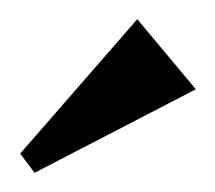

<svg xmlns="http://www.w3.org/2000/svg" viewBox="-20 -629 224 200"><path d="M123 -609 1 -469 16 -449 184 -536Z"/></svg>

Font: Amita
Style: Regular
Weight: 400
Designer: Eduardo Rodriguez Tunni, Modular Infotech, Brian J. Bonislawsky
Foundry: Eduardo Rodriguez Tunni, Modular Infotech, Brian J. Bonislawsky
Version: Version 1.004